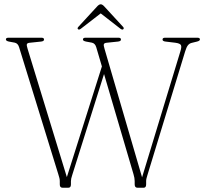

<svg xmlns="http://www.w3.org/2000/svg" viewBox="-20 -876 956 896"><path d="M738.5 -691.5Q738.5 -700 750.5 -700H901Q913 -700 913 -692Q913 -685.5 899.5 -682L875 -676Q864 -673.5 857 -664.8Q850 -656 844 -636L668 -59Q665.5 -51 663.8 -44.2Q662 -37.5 662 -31V-16Q662 0 651 0H621Q608.5 0 608.5 -16V-31Q608.5 -45 603 -63L465.5 -530.5L317 -59Q311 -41.5 311 -30.5V-15.5Q311 0 299.5 0H271.5Q259 0 259 -15.5V-30.5Q259 -38.5 257.2 -45.2Q255.5 -52 252.5 -61.5L69 -656Q63.5 -674 48.5 -677L21.5 -682Q7.5 -685 7.5 -692Q7.5 -700 19.5 -700H173.5Q185.5 -700 185.5 -691.5Q185.5 -683.5 171.5 -682L119 -676.5Q107.5 -675.5 105.5 -670Q103.5 -664.5 109 -647.5L292 -49.5L455.5 -566L429 -656Q423.5 -674 408.5 -677L381.5 -682Q367 -685 367 -691.5Q367 -700 379 -700H532.5Q544.5 -700 544.5 -691.5Q544.5 -683.5 530.5 -682L478 -676.5Q467 -675.5 464.8 -670Q462.5 -664.5 468 -647.5L643 -48.5L821.5 -635.5Q828.5 -657 824.5 -665.2Q820.5 -673.5 798.5 -676.5L752.5 -682Q738.5 -683.5 738.5 -691.5ZM554.5 -739Q550 -736 542 -742L450 -813.5L357.5 -742Q349.5 -736 345 -739Q339 -743 345.5 -750.5L432 -844.5Q442 -856 450 -856Q458 -856 468 -844.5L554.5 -750.5Q560.5 -743.5 554.5 -739Z"/></svg>

Font: Fraunces 72pt S050 Thin
Style: Regular
Weight: 100
Version: Version 1.000; ttfautohint (v1.8.3)